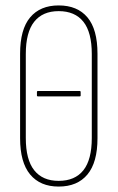

<svg xmlns="http://www.w3.org/2000/svg" viewBox="-20 -681 433 707"><path d="M120 -326Q116 -326 116 -329V-342Q116 -346 120 -346H273Q277 -346 277 -342V-329Q277 -326 273 -326ZM196 6Q128 6 91 -38.5Q54 -83 54 -172V-483Q54 -573 91 -617Q128 -661 196 -661Q265 -661 302 -617Q339 -573 339 -483V-172Q339 -83 302 -38.5Q265 6 196 6ZM196 -15Q256 -15 287 -54Q318 -93 318 -173V-482Q318 -562 287 -601Q256 -640 196 -640Q137 -640 106 -601Q75 -562 75 -482V-173Q75 -93 106 -54Q137 -15 196 -15Z"/></svg>

Font: Sofia Sans Extra Condensed Thin
Style: Regular
Weight: 250
Version: Version 4.100